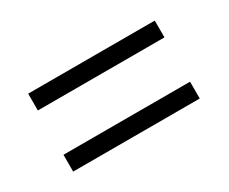

<svg xmlns="http://www.w3.org/2000/svg" viewBox="-56 -602 685 574"><g transform="rotate(-30 286.0 -315.5)"><path d="M66 -181H503V-239H66ZM66 -392H503V-450H66Z"/></g></svg>

Font: Aerodynamic
Style: Regular
Weight: 500
Designer: Google
Version: Version 2.000980; 2014